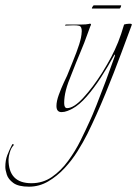

<svg xmlns="http://www.w3.org/2000/svg" viewBox="-198 -417 515 721"><path d="M-89 284Q-129 284 -148 270Q-167 256 -172.5 238.5Q-178 221 -178 210Q-178 185 -170.5 165.5Q-163 146 -154 129Q-151 122 -148 124.5Q-145 127 -148 130Q-156 138 -161 154.5Q-166 171 -166 182Q-166 271 -80 271Q-37 271 -3 247.5Q31 224 58 187Q85 150 104.5 110.5Q124 71 138 40Q148 19 164.5 -22.5Q181 -64 199.5 -113.5Q218 -163 233 -206Q234 -208 233.5 -211Q233 -214 231 -210Q208 -168 181.5 -127Q155 -86 127.5 -54.5Q100 -23 74 -9Q67 -5 55.5 -0.5Q44 4 33 4Q14 4 14 -19Q14 -37 23 -61.5Q32 -86 41.5 -106.5Q51 -127 54 -133Q77 -189 89 -220.5Q101 -252 106 -275Q107 -281 108 -287.5Q109 -294 109 -300Q109 -317 100 -320Q96 -321 91 -321.5Q86 -322 79 -322Q71 -322 62.5 -321.5Q54 -321 48 -321Q45 -321 46.5 -323Q48 -325 52 -325H110Q118 -325 124 -325.5Q130 -326 135 -327L139 -328H140Q147 -328 141 -318L130 -288Q120 -259 103.5 -220Q87 -181 72 -142Q56 -104 49.5 -78.5Q43 -53 43 -30Q43 -11 54 -11Q79 -11 114.5 -49.5Q150 -88 185 -143Q206 -177 220 -203.5Q234 -230 245.5 -258.5Q257 -287 268 -325Q271 -326 277 -327Q283 -328 288 -328Q298 -328 297 -324L258 -219Q231 -146 198 -65.5Q165 15 130 86Q115 116 93.5 150.5Q72 185 44 215Q16 245 -17.5 264.5Q-51 284 -89 284ZM148 -385Q147 -385 147 -386Q147 -388 150 -392.5Q153 -397 154 -397H256Q257 -397 257 -396Q257 -394 255 -389.5Q253 -385 251 -385Z"/></svg>

Font: Explora
Style: Regular
Weight: 400
Designer: Robert E. Leuschke
Foundry: Robert E. Leuschke
Version: Version 1.010